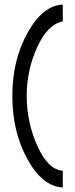

<svg xmlns="http://www.w3.org/2000/svg" viewBox="-20 -715 328 841"><path d="M255 106Q166 102 100 -18Q34 -138 34 -295Q34 -451 100.5 -571Q167 -691 255 -695V-621Q189 -609 143 -508.5Q97 -408 97 -295Q97 -180 143.5 -76Q190 28 255 33Z"/></svg>

Font: Charger Pro
Style: Lit
Weight: 300
Designer: Jasper
Foundry: Cannot Into Space Fonts
Version: Version 1.09